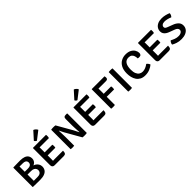

<svg xmlns="http://www.w3.org/2000/svg" viewBox="344 -2287 3795 3795"><g transform="rotate(-45 2241.5 -389.0)"><path d="M89.4 -545.9Q118.6 -546.6 150.9 -547.4Q183.1 -548.2 215.5 -548.7Q247.9 -549.2 278.2 -549.2Q343.9 -549.2 388.4 -533.1Q433 -517.1 455.4 -485Q477.7 -452.9 477.7 -405.6Q477.7 -375.7 463.3 -349.3Q448.8 -323 422.4 -305.9Q396.1 -288.9 361 -287V-298.5Q398.5 -298.5 432 -279.2Q465.5 -259.8 486.4 -227.2Q507.4 -194.6 507.4 -154.9Q507.4 -105.4 483.6 -69.9Q459.8 -34.5 411.5 -15.6Q363.3 3.4 289.9 3.4Q235.5 3.4 188.8 2.4Q142.2 1.5 89.4 0.4L84.2 -4.6V-540.5ZM187.2 -73.2Q213.9 -73.6 240.3 -73.9Q266.7 -74.2 291.9 -74.2Q336.7 -74.2 360.2 -88Q383.7 -101.8 392 -121.7Q400.4 -141.6 400.4 -160Q400.4 -179.2 390 -199.5Q379.7 -219.8 354.3 -234Q328.9 -248.2 283.2 -248.2H144.4V-326.2H274.4Q314.4 -326.2 335.7 -337.2Q357.1 -348.2 365.2 -365.1Q373.3 -382 373.3 -399.4Q373.3 -417.2 365.4 -433.9Q357.4 -450.7 336.3 -461.3Q315.2 -472 276 -472Q259.1 -472 233.3 -472Q207.5 -472 187.2 -473Z M632.7 -540.4 637.9 -545.5H735.3V-461Q735.3 -449.2 735.8 -436.6Q736.3 -424 736.3 -408.2V-129.3Q736.3 -116.6 735.8 -105.4Q735.3 -94.2 735.3 -84.2V0.7H693.3Q665.3 0.7 649 -16Q632.7 -32.7 632.7 -61.8ZM950.3 -319Q953.7 -309.1 954.6 -297.1Q955.5 -285.2 955.5 -277.1Q955.5 -267.9 954.6 -256.1Q953.7 -244.3 950.3 -234.5H793Q782.4 -234.5 765.6 -234.5Q748.7 -234.5 730.9 -234.8Q713.1 -235 699.6 -235.5V-317.7Q713.1 -318.2 730.9 -318.4Q748.7 -318.5 765.6 -318.8Q782.4 -319 793 -319ZM1000.3 -545.5Q1002.5 -534.3 1002.8 -523.8Q1003.1 -513.3 1003.1 -504.1Q1003.1 -495.1 1001.5 -483.1Q999.9 -471.1 995.3 -459.4H793Q782.4 -459.4 765.6 -459.5Q748.7 -459.6 730.9 -459.9Q713.1 -460.3 699.6 -460.8V-545.5ZM1016.5 -86.2Q1016.5 -36.9 1001.2 -18.1Q985.8 0.7 949.9 0.7H701V-82.2Q718.4 -83.2 732.3 -84.2Q746.2 -85.2 760.8 -85.7Q775.5 -86.2 795.9 -86.2ZM890.3 -790.9Q912.9 -783.7 933.8 -764.2Q954.7 -744.8 963 -722.8L791.9 -589.9Q777.8 -594 765.1 -605.7Q752.4 -617.3 746.7 -631.8Z M1143.7 -544.3Q1156.4 -546.9 1174.3 -548.2Q1192.1 -549.6 1203.9 -549.6Q1216.8 -549.6 1234.6 -548.8Q1252.3 -548.1 1264.3 -545.5L1243.8 -423.2L1236.1 -421.5Q1237.8 -391 1239.2 -353.3Q1240.5 -315.6 1241.5 -282.1Q1242.4 -248.5 1242.4 -229.9V0Q1229 2.2 1216.5 3.1Q1203.9 4.1 1193.3 4.1Q1183.1 4.1 1169.8 3.1Q1156.4 2.2 1143.7 0ZM1298.1 -309.8Q1291.7 -321 1283.9 -335.8Q1276.1 -350.6 1268.2 -366.4Q1260.4 -382.1 1253.1 -397Q1245.7 -411.8 1239.8 -423.2L1202.4 -465.6L1264.3 -545.5L1441.4 -235.2Q1447.8 -224 1455.7 -208.5Q1463.6 -193.1 1472 -176.2Q1480.4 -159.4 1488.2 -143.8Q1496.1 -128.1 1502 -116.7L1540.1 -76.3L1474.8 0ZM1596.8 -544.2V-1.1Q1583.4 1.5 1565.9 2.8Q1548.4 4.1 1536.4 4.1Q1528 4.1 1516.6 3.7Q1505.3 3.4 1494.1 2.6Q1482.9 1.7 1474.8 0L1499 -116.7L1506.7 -118Q1504.7 -144.9 1502.2 -182.3Q1499.8 -219.7 1498.1 -255.4Q1496.4 -291.1 1496.4 -312.7V-488.9Q1496.4 -523.9 1509.6 -536.9Q1522.7 -550 1554.7 -550H1591.4Z M1764.7 -540.4 1769.9 -545.5H1867.3V-461Q1867.3 -449.2 1867.8 -436.6Q1868.3 -424 1868.3 -408.2V-129.3Q1868.3 -116.6 1867.8 -105.4Q1867.3 -94.2 1867.3 -84.2V0.7H1825.3Q1797.3 0.7 1781 -16Q1764.7 -32.7 1764.7 -61.8ZM2082.3 -319Q2085.7 -309.1 2086.6 -297.1Q2087.5 -285.2 2087.5 -277.1Q2087.5 -267.9 2086.6 -256.1Q2085.7 -244.3 2082.3 -234.5H1925Q1914.4 -234.5 1897.6 -234.5Q1880.7 -234.5 1862.9 -234.8Q1845.1 -235 1831.6 -235.5V-317.7Q1845.1 -318.2 1862.9 -318.4Q1880.7 -318.5 1897.6 -318.8Q1914.4 -319 1925 -319ZM2132.3 -545.5Q2134.5 -534.3 2134.8 -523.8Q2135.1 -513.3 2135.1 -504.1Q2135.1 -495.1 2133.5 -483.1Q2131.9 -471.1 2127.3 -459.4H1925Q1914.4 -459.4 1897.6 -459.5Q1880.7 -459.6 1862.9 -459.9Q1845.1 -460.3 1831.6 -460.8V-545.5ZM2148.5 -86.2Q2148.5 -36.9 2133.2 -18.1Q2117.8 0.7 2081.9 0.7H1833V-82.2Q1850.4 -83.2 1864.3 -84.2Q1878.2 -85.2 1892.8 -85.7Q1907.5 -86.2 1927.9 -86.2ZM2022.3 -790.9Q2044.9 -783.7 2065.8 -764.2Q2086.7 -744.8 2095 -722.8L1923.9 -589.9Q1909.8 -594 1897.1 -605.7Q1884.4 -617.3 1878.7 -631.8Z M2380.6 0Q2368.2 2.2 2354.2 3.1Q2340.2 4.1 2328 4.1Q2315.6 4.1 2301.7 3.1Q2287.9 2.2 2275.7 0V-541.4L2280.9 -545.5H2379.6V-505.9Q2379.6 -473.8 2380.1 -441.7Q2380.6 -409.6 2380.6 -379ZM2635.9 -545.5Q2638.4 -536.5 2640 -525Q2641.6 -513.5 2641.6 -505.9Q2641.6 -482.8 2629.6 -470.3Q2617.5 -457.7 2586.1 -457.7H2461.6Q2425.6 -457.7 2394.9 -458.2Q2364.3 -458.7 2337.9 -459.8V-545.5ZM2586.6 -312.5Q2589.5 -302.7 2590.6 -291Q2591.7 -279.2 2591.7 -270.7Q2591.7 -262 2590.6 -250Q2589.5 -237.9 2586.6 -228.3H2415Q2398.2 -228.3 2377.6 -228.9Q2357.1 -229.5 2340.5 -229.6V-311.2Q2357.1 -311.3 2377.6 -311.9Q2398.2 -312.5 2415 -312.5Z M2753.5 -545.5Q2764.8 -547.9 2780.1 -548.8Q2795.4 -549.6 2806.5 -549.6Q2818.3 -549.6 2832.3 -548.8Q2846.3 -547.9 2858.6 -545.5V0Q2846.3 2.2 2832.3 3.1Q2818.3 4.1 2806.5 4.1Q2795.4 4.1 2780.1 3.1Q2764.8 2.2 2753.5 0Z M3350.4 -331.8Q3350 -368.9 3339.8 -401.6Q3329.6 -434.4 3304 -454.4Q3278.4 -474.4 3232.4 -474.4Q3164.4 -474.4 3129.8 -422.8Q3095.2 -371.2 3095.2 -270.7Q3095.2 -203.9 3113.6 -160.6Q3131.9 -117.4 3164 -96.5Q3196.1 -75.6 3237.5 -75.6Q3276.4 -75.6 3315.8 -91.7Q3355.1 -107.8 3392.6 -135.9Q3404.1 -129.5 3414.6 -117.8Q3425.1 -106.1 3432.9 -92.8Q3440.7 -79.6 3443.7 -68.2Q3405.4 -34.4 3348.9 -10.6Q3292.4 13.1 3222.4 13.1Q3156.6 13.1 3111.4 -11.1Q3066.2 -35.4 3038.5 -76.1Q3010.8 -116.9 2998.5 -167.6Q2986.2 -218.3 2986.2 -271.1Q2986.2 -372 3021 -435.4Q3055.9 -498.9 3112.6 -528.7Q3169.3 -558.6 3235 -558.6Q3309.1 -558.6 3356.7 -532.2Q3404.3 -505.9 3427.4 -466.1Q3450.4 -426.4 3450.4 -386.4Q3450.4 -359.7 3436.8 -343.3Q3423.1 -326.9 3389.5 -326.9Q3379.6 -326.9 3370.1 -328.3Q3360.6 -329.6 3350.4 -331.8Z M3568.2 -540.4 3573.4 -545.5H3670.8V-461Q3670.8 -449.2 3671.3 -436.6Q3671.8 -424 3671.8 -408.2V-129.3Q3671.8 -116.6 3671.3 -105.4Q3670.8 -94.2 3670.8 -84.2V0.7H3628.8Q3600.8 0.7 3584.5 -16Q3568.2 -32.7 3568.2 -61.8ZM3885.8 -319Q3889.2 -309.1 3890.1 -297.1Q3891 -285.2 3891 -277.1Q3891 -267.9 3890.1 -256.1Q3889.2 -244.3 3885.8 -234.5H3728.5Q3717.9 -234.5 3701.1 -234.5Q3684.2 -234.5 3666.4 -234.8Q3648.6 -235 3635.1 -235.5V-317.7Q3648.6 -318.2 3666.4 -318.4Q3684.2 -318.5 3701.1 -318.8Q3717.9 -319 3728.5 -319ZM3935.8 -545.5Q3938 -534.3 3938.3 -523.8Q3938.6 -513.3 3938.6 -504.1Q3938.6 -495.1 3937 -483.1Q3935.4 -471.1 3930.8 -459.4H3728.5Q3717.9 -459.4 3701.1 -459.5Q3684.2 -459.6 3666.4 -459.9Q3648.6 -460.3 3635.1 -460.8V-545.5ZM3952 -86.2Q3952 -36.9 3936.7 -18.1Q3921.3 0.7 3885.4 0.7H3636.5V-82.2Q3653.9 -83.2 3667.8 -84.2Q3681.7 -85.2 3696.3 -85.7Q3711 -86.2 3731.4 -86.2Z M4023.5 -44.7Q4023.8 -58.6 4029.4 -74.1Q4034.9 -89.6 4044.2 -103Q4053.5 -116.4 4064.5 -123.5Q4099 -103.9 4143 -87.2Q4187.1 -70.5 4238.3 -71.2Q4265.6 -71.5 4288.7 -80.3Q4311.7 -89.1 4325.6 -105.1Q4339.5 -121.1 4339.5 -143.2Q4339.5 -167.6 4320.8 -186.9Q4302.1 -206.2 4265.1 -218.6L4170.5 -254Q4131.1 -267.4 4101.4 -286.9Q4071.8 -306.5 4055.3 -333.7Q4038.8 -361 4038.8 -397.4Q4038.8 -442.3 4062.5 -478.7Q4086.3 -515.1 4130.9 -536.5Q4175.5 -558 4238.8 -558.6Q4291.1 -559.2 4342.4 -546.5Q4393.7 -533.7 4429.3 -517.4Q4429.3 -494.3 4419.5 -472.2Q4409.6 -450.2 4392.9 -436.6Q4356.8 -453.1 4314.5 -463.4Q4272.1 -473.7 4236.8 -473.4Q4195.6 -472.8 4172.2 -454.2Q4148.8 -435.6 4148.8 -406.9Q4148.8 -382.8 4167 -370.4Q4185.2 -358.1 4219 -346.1L4310.5 -311.4Q4370.8 -289.9 4411.1 -250.9Q4451.4 -211.8 4451.4 -153.2Q4451.4 -103.2 4425.1 -65.9Q4398.9 -28.7 4350.8 -8.2Q4302.8 12.2 4238.2 13.1Q4166 13.7 4110.9 -5.1Q4055.8 -23.9 4023.5 -44.7Z"/></g></svg>

Font: Signika SC
Style: Regular
Weight: 300
Designer: Anna Giedryś
Foundry: Anna Giedryś
Version: Version 2.000